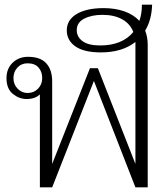

<svg xmlns="http://www.w3.org/2000/svg" viewBox="-20 -808 721 828"><path d="M606 -676Q617 -648 617 -615V0H564L385 -459L205 0H152V-401Q132 -381 94 -381Q63 -381 35.5 -403Q8 -425 8 -471Q8 -512 34.5 -537.5Q61 -563 101 -563Q154 -563 179.5 -535Q205 -507 205 -457V-101L368 -514H402L564 -101V-619V-627Q507 -582 415 -582Q342 -582 305 -608Q268 -634 268 -677Q268 -722 310.5 -747.5Q353 -773 427 -773Q477 -773 516.5 -759Q556 -745 581 -718Q592 -749 592 -788H636Q634 -722 606 -676ZM555 -670Q541 -706 506.5 -725Q472 -744 422 -744Q375 -744 343 -727.5Q311 -711 311 -678Q311 -649 336 -630.5Q361 -612 412 -612Q507 -612 555 -670ZM162 -471Q162 -499 146 -517Q130 -535 99 -535Q72 -535 55 -516.5Q38 -498 38 -471Q38 -444 56 -425.5Q74 -407 99 -407Q126 -407 144 -425.5Q162 -444 162 -471Z"/></svg>

Font: Taviraj ExtraLight
Style: Regular
Weight: 275
Designer: Katatrad Team
Foundry: CadsonDemak
Version: Version 1.001